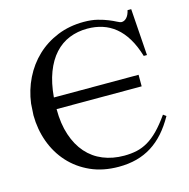

<svg xmlns="http://www.w3.org/2000/svg" viewBox="-103 -778 880 893"><g transform="rotate(-15 337.5 -331.5)"><path d="M42.5 -374Q50.8 -437.5 78.1 -492.9Q105.5 -548.3 148.7 -589.4Q191.9 -630.4 249.8 -654.1Q307.6 -677.7 377 -677.7Q414.6 -677.7 443.1 -670.4Q471.7 -663.1 492.4 -654.5Q513.2 -646 526.9 -638.7Q540.5 -631.3 547.9 -631.3Q561 -631.3 572 -642.8Q583 -654.3 588.4 -677.7H606L621.6 -452.6H606Q590.8 -503.4 568.8 -539.6Q546.9 -575.7 518.8 -598.6Q490.7 -621.6 457 -632.3Q423.3 -643.1 384.8 -643.1Q337.9 -643.1 297.9 -627Q257.8 -610.8 227.3 -577.4Q196.8 -543.9 177.5 -493.4Q158.2 -442.9 152.3 -374H560.1V-318.4H150.4Q150.4 -247.6 168.5 -193.4Q186.5 -139.2 219 -102.3Q251.5 -65.4 297.4 -46.6Q343.3 -27.8 398.9 -27.8Q431.6 -27.8 459.5 -33.9Q487.3 -40 513.7 -55.4Q540 -70.8 566.2 -97.4Q592.3 -124 621.6 -165.5L635.7 -155.3Q611.3 -111.8 583 -79.8Q554.7 -47.9 521 -26.6Q487.3 -5.4 447.8 5.1Q408.2 15.6 361.3 15.6Q285.6 15.6 226.1 -11.2Q166.5 -38.1 125 -84Q83.5 -129.9 61.5 -190.4Q39.6 -251 39.1 -318.4Z"/></g></svg>

Font: BabelStone Englisc
Style: Regular
Weight: 400
Designer: Andrew West
Foundry: BabelStone
Version: Version 1.000 June 24, 2023